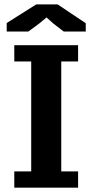

<svg xmlns="http://www.w3.org/2000/svg" viewBox="-20 -872 429 892"><path d="M11.2 0ZM125 -586.4H46.4V-662.1H342.8V-586.4H264.6V-75.7H342.8V0H46.4V-75.7H125ZM148.4 -851.6H247.6L378.4 -764.2V-725.6H275.9L227.1 -763.2L196.3 -791L164.1 -764.2L111.8 -725.6H11.2V-765.1Z"/></svg>

Font: PT Astra Sans
Style: Bold
Weight: 700
Designer: A.Korolkova, I. Chaeva
Foundry: ParaType Ltd
Version: Version 1.001; ttfautohint (v1.6)